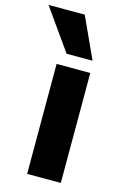

<svg xmlns="http://www.w3.org/2000/svg" viewBox="-162 -900 623 958"><g transform="rotate(15 149.5 -421.0)"><path d="M115 -630 -35 -842H152L249 -630ZM80 0V-568H254V0Z"/></g></svg>

Font: Martel Sans Heavy
Style: Regular
Weight: 900
Designer: Dan Reynolds and Mathieu Réguer
Foundry: Dan Reynolds and Mathieu Réguer
Version: Version 1.001;PS 001.001;hotconv 1.0.70;makeotf.lib2.5.58329